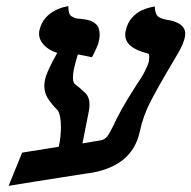

<svg xmlns="http://www.w3.org/2000/svg" viewBox="-20 -585 622 624"><path d="M302 -128Q320 -130 328.5 -141.5Q337 -153 349 -178Q357 -196 374.5 -228Q392 -260 423 -308Q441 -334 451 -354Q461 -374 463 -382Q464 -388 464.5 -392.5Q465 -397 465 -401Q465 -411 461 -411Q387 -429 387 -472Q387 -479 388 -483Q394 -511 409 -527.5Q424 -544 441 -551.5Q458 -559 470.5 -561.5Q483 -564 483 -564Q484 -542 491.5 -533.5Q499 -525 521 -521Q582 -512 582 -475Q582 -473 581.5 -470Q581 -467 581 -465Q577 -444 559.5 -413.5Q542 -383 521 -348Q496 -306 470.5 -257.5Q445 -209 434 -156Q408 -37 253 -20Q217 -14 174 -7.5Q131 -1 88 6Q45 13 8 19L52 -89L171 -108Q175 -126 176.5 -142Q178 -158 178 -171Q178 -192 175 -206.5Q172 -221 167 -227Q148 -246 136 -264.5Q124 -283 124 -306Q124 -311 124.5 -315Q125 -319 126 -324Q128 -337 139 -361Q150 -385 166 -413Q140 -421 123.5 -438Q107 -455 107 -476Q107 -482 108 -486Q114 -512 129 -528Q144 -544 161 -552Q178 -560 190 -562.5Q202 -565 202 -565Q202 -538 212.5 -532Q223 -526 228 -525Q244 -524 261.5 -521Q279 -518 291.5 -507Q304 -496 304 -471Q304 -462 301 -450Q300 -443 292.5 -426.5Q285 -410 279 -399Q262 -403 250 -405Q238 -407 233 -408Q226 -386 221 -364Q219 -355 218 -347Q217 -339 217 -333Q217 -318 223 -312Q244 -296 257.5 -282.5Q271 -269 271 -244Q271 -234 268 -220L248 -119Q262 -121 275 -123.5Q288 -126 302 -128Z"/></svg>

Font: Libertinus Serif SemiBold
Style: Italic
Weight: 600
Italic angle: -11.5°
Designer: Philipp H. Poll, Khaled Hosny
Foundry: Caleb Maclennan
Version: Version 7.051;RELEASE